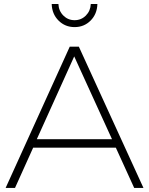

<svg xmlns="http://www.w3.org/2000/svg" viewBox="-20 -930 738 950"><path d="M7.8 0 325.2 -699.2H370.1L689.9 0H644L553.2 -199.2H144L54.2 0ZM162.1 -241.2H534.2L347.2 -650.9ZM235.8 -910.2H269Q270.5 -876 293.5 -853Q316.4 -830.1 349.1 -830.1Q381.8 -830.1 404.8 -853Q427.7 -876 429.2 -910.2H461.9Q460.4 -860.4 428.2 -828.1Q396 -795.9 349.1 -795.9Q302.2 -795.9 269.8 -828.1Q237.3 -860.4 235.8 -910.2Z"/></svg>

Font: Trueno UltraLight
Style: Regular
Weight: 250
Designer: Julieta Ulanovsky
Foundry: Julieta Ulanovsky
Version: Version 3.001b | FøM Fix